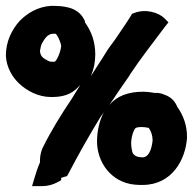

<svg xmlns="http://www.w3.org/2000/svg" viewBox="-24 -651 656 653"><path d="M-4 -461C-2 -424 16 -390 42 -366C67 -343 105 -321 150 -321C188 -321 218 -328 244 -357L249 -362C239 -346 229 -330 220 -315C185 -263 150 -207 121 -148V-147L120 -146C117 -138 112 -124 112 -107V-99C103 -79 98 -60 94 -48L85 -18H119C139 -18 156 -23 171 -31L184 -38V-46C186 -47 190 -48 193 -49L204 -52L209 -61C243 -126 279 -190 317 -252C321 -258 325 -263 329 -269C314 -240 306 -205 306 -170C306 -100 353 -31 434 -23C444 -22 453 -22 461 -22C561 -22 607 -108 612 -182C613 -224 599 -260 578 -289L577 -292C569 -309 556 -322 535 -329C527 -333 514 -336 502 -335C490 -337 476 -339 462 -339C413 -339 374 -325 348 -294C371 -328 394 -363 417 -395V-396C454 -452 496 -505 537 -560L549 -575L535 -589C516 -608 472 -622 433 -607L425 -604L421 -597C405 -571 385 -543 367 -516C359 -504 353 -498 341 -480C321 -447 305 -424 285 -392C295 -415 300 -440 300 -466C300 -509 287 -544 265 -575V-579L262 -585C239 -630 186 -631 151 -631H150H149C104 -628 69 -606 44 -581L43 -580C16 -550 -4 -510 -4 -462ZM112 -478C114 -488 115 -495 117 -500C131 -526 141 -539 166 -536C172 -529 178 -517 183 -501C183 -501 184 -495 184 -494C182 -472 168 -444 163 -442H162V-441H151C147 -441 145 -442 140 -444C122 -453 113 -460 112 -478ZM422 -166C424 -198 435 -215 438 -216H439L440 -217C444 -218 450 -219 456 -219C465 -219 473 -218 482 -216C490 -204 495 -191 495 -173C491 -136 479 -118 464 -116H461C441 -116 434 -122 428 -129C425 -136 422 -151 422 -166Z"/></svg>

Font: SolarCharger
Style: 1050
Weight: 1000
Designer: Mew Too
Foundry: Cannot Into Space Fonts/KineticPlasma Fonts
Version: Version 1.100